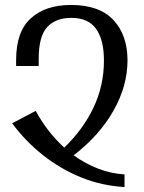

<svg xmlns="http://www.w3.org/2000/svg" viewBox="-20 -744 580 774"><path d="M482 10Q391 5 308 -28.5Q225 -62 154 -118Q83 -174 29 -247L124 -297Q170 -212 239 -149Q315 -222 357 -310.5Q399 -399 399 -500Q399 -583 367.5 -627.5Q336 -672 267 -672Q205 -672 170.5 -635Q136 -598 136 -507V-478H45V-502Q45 -617 104.5 -670.5Q164 -724 266 -724Q381 -724 437.5 -663Q494 -602 494 -501Q494 -397 437 -297Q380 -197 277 -118Q324 -84 376 -64Q428 -44 482 -41Z"/></svg>

Font: Noto Serif Armenian Condensed Medium
Style: Regular
Weight: 500
Width: 3
Designer: Monotype Design Team
Foundry: Monotype Imaging Inc.
Version: Version 2.008; ttfautohint (v1.8.4.7-5d5b)